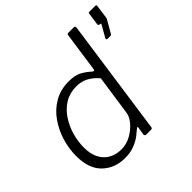

<svg xmlns="http://www.w3.org/2000/svg" viewBox="-184 -927 1121 1121"><g transform="rotate(-45 377.0 -366.0)"><path d="M426 0Q420 0 416.5 -3.5Q413 -7 414 -13L421 -59Q423 -67 420 -67.5Q417 -68 409 -61Q398 -51 376 -34Q354 -17 320 -3.5Q286 10 241 10Q157 10 102 -43Q47 -96 47 -201Q47 -261 65 -320.5Q83 -380 118 -430Q153 -480 205 -510Q257 -540 325 -540Q378 -540 409 -522Q440 -504 461 -484Q469 -477 473.5 -479.5Q478 -482 479 -495L513 -732Q514 -738 516.5 -740Q519 -742 524 -742H570Q579 -742 579 -729L477 -13Q476 -5 473.5 -2.5Q471 0 462 0ZM470 -420Q442 -453 409.5 -470.5Q377 -488 336 -488Q281 -488 240 -463Q199 -438 171 -396Q143 -354 128.5 -304Q114 -254 114 -204Q114 -148 134 -112Q154 -76 187 -58.5Q220 -41 261 -41Q305 -41 343 -62.5Q381 -84 406 -114.5Q431 -145 434 -173ZM660 -555Q656 -555 654 -559Q652 -563 653 -565L694 -637Q696 -642 697 -643.5Q698 -645 694 -646L688 -647Q683 -648 680 -650.5Q677 -653 678 -658L689 -735Q690 -740 691 -741Q692 -742 696 -742H747Q750 -742 752.5 -739.5Q755 -737 754 -733L742 -645Q741 -644 740.5 -642.5Q740 -641 740 -640L695 -562Q693 -557 689.5 -556Q686 -555 679 -555Z"/></g></svg>

Font: Libre Franklin Light
Style: Italic
Weight: 300
Italic angle: -8°
Designer: Pablo Impallari, Rodrigo Fuenzalida, Nhung Nguyen
Foundry: Impallari Type
Version: Version 3.000